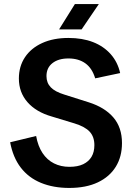

<svg xmlns="http://www.w3.org/2000/svg" viewBox="-20 -909 651 946"><path d="M321 17Q243 17 182 -8Q121 -33 82.5 -83Q44 -133 30 -208L158 -239Q167 -189 189.5 -155Q212 -121 246 -104Q280 -87 322 -87Q363 -87 390 -100Q417 -113 431 -136.5Q445 -160 445 -194Q445 -235 422 -260Q399 -285 347 -301L235 -335Q158 -357 115.5 -405.5Q73 -454 73 -522Q73 -582 103 -627Q133 -672 188 -697Q243 -722 317 -722Q386 -722 438.5 -701.5Q491 -681 525.5 -642Q560 -603 572 -549L449 -523Q434 -573 400.5 -597Q367 -621 317 -621Q268 -621 238.5 -598Q209 -575 209 -534Q209 -501 230 -479Q251 -457 297 -443L417 -405Q496 -380 538.5 -330.5Q581 -281 581 -204Q581 -137 550.5 -87.5Q520 -38 462 -10.5Q404 17 321 17ZM349 -889H467L382 -764H271Z"/></svg>

Font: TikTok Sans 24pt SemiBold
Style: Regular
Weight: 600
Version: Version 4.000